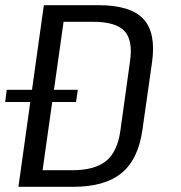

<svg xmlns="http://www.w3.org/2000/svg" viewBox="-31 -720 697 740"><path d="M138 -700H349Q472 -700 521.5 -647Q571 -594 555 -480L518 -220Q502 -106 437.5 -53Q373 0 251 0H40ZM115 -64H248Q335 -64 378.5 -100Q422 -136 433 -217L470 -483Q482 -565 448.5 -600.5Q415 -636 328 -636H195L221 -685L126 -14ZM269 -374 262 -327H-11L-5 -374Z"/></svg>

Font: Pathway Extreme SemiCondensed
Style: Italic
Weight: 400
Width: 4
Italic angle: -8°
Version: Version 1.001;gftools[0.9.26]